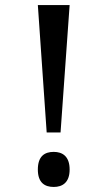

<svg xmlns="http://www.w3.org/2000/svg" viewBox="-20 -734 398 761"><path d="M165 -209H220L256 -714H130ZM193 7C227 7 256 -10 256 -62C256 -115 227 -132 193 -132C157 -132 130 -115 130 -62C130 -10 157 7 193 7Z"/></svg>

Font: Noto Serif Devanagari SemiCondensed Medium
Style: Regular
Weight: 500
Width: 4
Designer: Universal Thirst, Indian Type Foundry and the Monotype Design Team
Foundry: Monotype Imaging Inc.
Version: Version 2.004